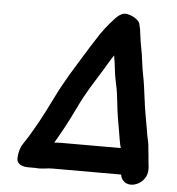

<svg xmlns="http://www.w3.org/2000/svg" viewBox="-55 -768 827 896"><g transform="rotate(5 358.5 -320.5)"><path d="M529.2 -91H244.2C236.2 -91 227.4 -90.3 217.8 -89C253.6 -150.7 274.6 -189.1 309.1 -261C342.7 -331.6 372.2 -375.5 408.8 -435C428.5 -465.7 441.9 -492.3 460.6 -519C462.6 -504 466.2 -490.2 468.6 -464C471.4 -438 475.1 -414.7 479.7 -394C487.7 -360.4 490.8 -334.8 494.7 -299C499 -254.1 506.3 -214 513.5 -173C518.8 -146.7 522.1 -114.4 529.2 -91ZM219.6 32H541.6C543.5 46 549.9 57.2 560.9 65.5C585.8 84.3 623.6 73.3 645.4 50.5C670.3 24.5 668.6 -4.5 664 -35C661.9 -58.8 660.5 -78.5 657.4 -102C656.3 -132.1 647.5 -151.3 644.1 -181C635.3 -233.2 625.8 -280.2 619.1 -336L612.3 -387C607.9 -423.4 598.1 -458.6 593.8 -500C588.3 -551.3 579.3 -577 574.4 -623L570.8 -650L564.4 -678C558.2 -695.3 528.9 -712.9 503.1 -717C486.3 -719.7 468.6 -711 450 -691C418.9 -658.3 390.5 -621.8 366 -581C353.7 -561.1 342 -545.1 329.4 -523C281.1 -443.9 241.8 -384.9 197.9 -295C155.3 -208.4 121.1 -142.6 71.8 -69L65.6 -58C57.9 -41.8 53.2 -18.9 53.1 -0.5C53 23.6 75.6 36 106.8 36H139.8C145.8 36 151.4 36.3 156.6 37C178.2 37 198.6 32 219.6 32Z"/></g></svg>

Font: Smoothie
Style: It
Weight: 400
Foundry: Cannot Into Space Fonts
Version: Version 0.8